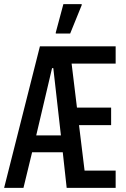

<svg xmlns="http://www.w3.org/2000/svg" viewBox="-27 -913 611 933"><path d="M-7 0 167 -688H535V-604H321L347 -390H513V-305H357L384 -84H535V0H297L278 -173H129L87 0ZM149 -255H269L232 -582H226ZM244 -750V-755L281 -893H370V-888L314 -750Z"/></svg>

Font: Saira ExtraCondensed SemiBold
Style: Regular
Weight: 600
Width: 2
Designer: Hector Gatti with collaboration of the Omnibus-Type team
Foundry: Omnibus-Type
Version: Version 1.101